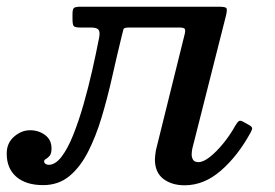

<svg xmlns="http://www.w3.org/2000/svg" viewBox="-71 -540 818 572"><path d="M-51 -82.5Q-51 -114 -29 -133Q-7 -152 18.5 -152Q44 -152 63.2 -137.8Q82.5 -123.5 82.5 -98Q82.5 -82.5 77 -76Q71.5 -69.5 66 -66.5Q60.5 -63.5 60.5 -60Q60.5 -54 65 -51.5Q69.5 -49 74 -49Q94 -49 112.5 -73.2Q131 -97.5 147.2 -138.2Q163.5 -179 177.8 -228.8Q192 -278.5 203.8 -330.5Q215.5 -382.5 224.5 -428.5Q227.5 -445.5 222.2 -451.8Q217 -458 199.5 -458H168Q152.5 -458 148.8 -462.2Q145 -466.5 145 -483V-498.5Q145 -514 150.2 -517Q155.5 -520 170 -520H580Q600.5 -520 603.5 -515.8Q606.5 -511.5 602.5 -494.5L502 -97.5Q501 -93.5 500.5 -88.2Q500 -83 500 -79.5Q500 -71 504.2 -64Q508.5 -57 520.5 -57Q534.5 -57 554 -72.2Q573.5 -87.5 594 -112.5Q614.5 -137.5 630.5 -166.5Q635.5 -175 640 -178.8Q644.5 -182.5 654 -177L671 -167.5Q679 -163 680 -159Q681 -155 675.5 -145Q637.5 -75.5 587.2 -31.8Q537 12 479 12Q440.5 12 415.5 -7.2Q390.5 -26.5 390.5 -65Q390.5 -70 391.5 -78.5Q392.5 -87 393.5 -92.5L479.5 -439.5Q482 -451 479 -454.5Q476 -458 462 -458H313.5Q298 -458 296.8 -452.8Q295.5 -447.5 291.5 -432Q277 -372.5 263 -310.2Q249 -248 231.8 -190.5Q214.5 -133 191.2 -87.5Q168 -42 135.5 -15.2Q103 11.5 57.5 11.5Q6.5 11.5 -22.2 -13.2Q-51 -38 -51 -82.5Z"/></svg>

Font: Besley* Medium
Style: Italic
Weight: 500
Italic angle: -13°
Designer: Owen Earl
Foundry: indestructible type*
Version: Version 3.000; ttfautohint (v1.8.3)